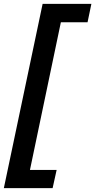

<svg xmlns="http://www.w3.org/2000/svg" viewBox="-30 -813 496 1000"><path d="M-10 167 192 -793H446L426 -697H287L126 72H265L244 167Z"/></svg>

Font: Mona Sans ExtraLight SemiBold
Style: Italic
Weight: 600
Italic angle: -11.6951°
Version: Version 2.000